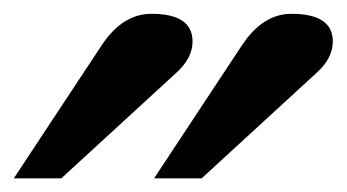

<svg xmlns="http://www.w3.org/2000/svg" viewBox="-20 -685 502 278"><path d="M461.9 -625Q461.9 -601.1 439 -580.1L272 -426.8H203.1L330.1 -619.1Q360.4 -665 401.9 -665Q461.9 -665 461.9 -625ZM258.8 -625Q258.8 -601.1 235.8 -580.1L68.8 -426.8H0L127 -619.1Q157.2 -665 199.2 -665Q258.8 -665 258.8 -625Z"/></svg>

Font: Ezra SIL SR
Style: Regular
Weight: 400
Designer: Development by SIL's NRSI team. OpenType tables by Ralph Hancock ( hancock@dircon.co.uk ).
Foundry: Development by SIL's NRSI team.
Version: Version 2.51; 2007